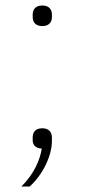

<svg xmlns="http://www.w3.org/2000/svg" viewBox="-20 -535 308 699"><path d="M134 -440C157 -440 169 -453 169 -473V-482C169 -502 157 -515 134 -515C111 -515 99 -502 99 -482V-473C99 -453 111 -440 134 -440ZM134 -68C109 -68 99 -54 99 -34V-24C99 -9 108 5 132 6C126 45 106 96 58 144H88C135 102 169 33 169 -22V-34C169 -54 158 -68 134 -68Z"/></svg>

Font: IBM Plex Thai ExtraLight
Style: Regular
Weight: 200
Designer: Mike Abbink, Paul van der Laan, Pieter van Rosmalen, Ben Mitchell, Mark Frömberg
Foundry: Bold Monday
Version: Version 1.0